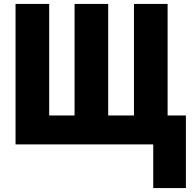

<svg xmlns="http://www.w3.org/2000/svg" viewBox="-20 -734 979 976"><path d="M925 222H759V0H59V-714H230V-147H359V-714H530V-147H661V-714H832V-147H925Z"/></svg>

Font: Noto Sans UI CondBlack
Style: Regular
Weight: 900
Width: 3
Designer: Monotype Design Team
Foundry: Monotype Imaging Inc.
Version: Version 1.001